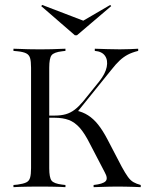

<svg xmlns="http://www.w3.org/2000/svg" viewBox="-20 -772 637 792"><path d="M137.1 -2.4Q115.3 -2.4 96 -2Q76.6 -1.6 61.3 -1.2Q46 -0.8 35.5 0V-8.9L52.4 -10.5Q75.8 -13.7 87.9 -19.4Q100 -25 104 -38.7Q108.1 -52.4 108.1 -78.2V-492.7Q108.1 -519.4 104 -532.7Q100 -546 87.9 -552Q75.8 -558.1 52.4 -560.5L35.5 -562.1V-571Q46 -571 61.3 -570.2Q76.6 -569.4 96 -569Q115.3 -568.5 137.1 -568.5H145.2H153.2Q174.2 -568.5 192.7 -569Q211.3 -569.4 225.8 -570.2Q240.3 -571 250 -571V-562.1L236.3 -560.5Q202.4 -556.5 192.7 -544Q183.1 -531.5 183.1 -492.7V-78.2Q183.1 -39.5 192.7 -27Q202.4 -14.5 236.3 -10.5L250 -8.9V0Q240.3 -0.8 225.8 -1.2Q211.3 -1.6 192.7 -2Q174.2 -2.4 153.2 -2.4H145.2ZM366.1 0V-8.9Q404 -12.9 415.3 -24.2Q426.6 -35.5 412.1 -61.3L350.8 -179Q329.8 -221 309.3 -244.4Q288.7 -267.7 264.1 -277Q239.5 -286.3 204.8 -286.3H176.6V-295.2H204.8Q231.5 -295.2 251.2 -300.8Q271 -306.5 287.9 -319.4Q304.8 -332.3 321.8 -352.4L389.5 -436.3Q414.5 -467.7 420.2 -495.6Q425.8 -523.4 413.3 -541.5Q400.8 -559.7 371 -562.1V-571Q397.6 -570.2 423 -569.4Q448.4 -568.5 474.2 -568.5Q499.2 -568.5 518.1 -569.4Q537.1 -570.2 550 -571V-562.1Q524.2 -555.6 506.9 -546.4Q489.5 -537.1 473.8 -522.6Q458.1 -508.1 437.9 -482.3L296.8 -307.3L293.5 -316.1Q321 -310.5 343.1 -296.4Q365.3 -282.3 384.7 -258.1Q404 -233.9 423.4 -196.8L482.3 -83.9Q496.8 -57.3 507.7 -42.3Q518.5 -27.4 530.6 -20.6Q542.7 -13.7 560.5 -8.9V0Q546.8 -0.8 531 -1.2Q515.3 -1.6 498.8 -2Q482.3 -2.4 466.1 -2.4Q451.6 -2.4 431.9 -2Q412.1 -1.6 366.1 0ZM434.7 -751.6 438.7 -746.8 297.6 -626.6H288.7L150 -746.8L154 -751.6L339.5 -680.6L304.8 -675.8Z"/></svg>

Font: Playfair 144pt SemiCondensed Light
Style: Regular
Weight: 300
Width: 4
Designer: Claus Eggers Sørensen
Foundry: Claus Eggers Sørensen
Version: Version 2.203